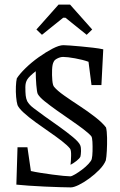

<svg xmlns="http://www.w3.org/2000/svg" viewBox="-20 -804 522 833"><path d="M51 -3 56 -165H99L114 -62Q131 -58 156.5 -54Q182 -50 208 -46.5Q234 -43 255 -41Q276 -39 285 -39Q291 -39 305.5 -47.5Q320 -56 336 -68Q352 -80 364 -93Q376 -106 378 -114Q381 -126 381.5 -148Q382 -170 381 -189Q380 -208 376 -213Q365 -226 340.5 -244.5Q316 -263 286 -283.5Q256 -304 226.5 -325Q197 -346 174.5 -364Q152 -382 144 -396Q140 -404 137.5 -435.5Q135 -467 135 -495Q107 -473 98.5 -459.5Q90 -446 90 -426Q90 -403 91.5 -389.5Q93 -376 98 -365Q107 -349 125 -335.5Q143 -322 173 -300Q203 -279 236.5 -255Q270 -231 296 -209.5Q322 -188 328 -174Q332 -164 331.5 -148.5Q331 -133 329 -125Q326 -117 312 -106Q298 -95 286 -89Q288 -105 288.5 -128.5Q289 -152 284 -159Q273 -173 248.5 -192Q224 -211 193.5 -232Q163 -253 134 -274Q105 -295 83.5 -314.5Q62 -334 56 -348Q52 -361 50 -383.5Q48 -406 49 -429Q50 -452 53 -464Q65 -483 90.5 -508Q116 -533 147.5 -555.5Q179 -578 208 -593Q237 -608 255 -608Q263 -608 284 -606.5Q305 -605 331.5 -602.5Q358 -600 384 -597Q410 -594 428 -590L420 -435H377L364 -536Q339 -545 305.5 -551Q272 -557 254 -557Q242 -557 229 -550.5Q216 -544 213 -536Q207 -526 206 -502Q205 -478 207 -455.5Q209 -433 215 -427Q228 -411 258.5 -389.5Q289 -368 325 -344.5Q361 -321 392.5 -296.5Q424 -272 440 -251Q444 -235 444.5 -206.5Q445 -178 443.5 -150Q442 -122 439 -108Q431 -88 411 -67.5Q391 -47 367 -29.5Q343 -12 321.5 -1.5Q300 9 287 9Q271 9 240.5 8Q210 7 174 5.5Q138 4 104.5 1.5Q71 -1 51 -3ZM162 -653 138 -676 234 -784H284L380 -676L356 -653L264 -727H254Z"/></svg>

Font: Grenze Gotisch Light
Style: Regular
Weight: 300
Designer: Renata Polastri
Foundry: Omnibus-Type
Version: Version 1.001